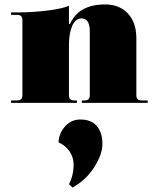

<svg xmlns="http://www.w3.org/2000/svg" viewBox="-20 -464 701 866"><path d="M30 0V-11H58Q81 -11 81 -34V-374Q81 -397 58 -397H30V-408H58Q127 -408 194.5 -416.5Q262 -425 291 -438V-356H296Q335 -444 454 -444Q519 -444 557 -403Q595 -362 595 -292V-34Q595 -11 618 -11H646V0H349V-11H362Q385 -11 385 -34V-323Q385 -381 347 -381Q321 -381 306 -348Q291 -315 291 -260V-34Q291 -11 314 -11H327V0ZM307 382 291 367Q312 327 312 279Q312 245 293.5 218.5Q275 192 244 178Q246 136 274 105.5Q302 75 342 75Q392 75 417 105Q442 135 442 184Q442 233 404.5 291Q367 349 307 382Z"/></svg>

Font: Arapey Black-Display
Style: Regular
Weight: 900
Designer: Eduardo Rodriguez Tunni
Foundry: Eduardo Rodriguez Tunni
Version: Version 4.000